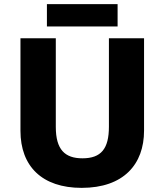

<svg xmlns="http://www.w3.org/2000/svg" viewBox="-20 -899 796 929"><path d="M549 -879H207V-771H549ZM677 -267V-714H507V-286C507 -179 469 -133 379 -133C294 -133 250 -175 250 -285V-714H79V-266C79 -95 183 10 375 10C578 10 677 -104 677 -267Z"/></svg>

Font: Noto Sans Ethiopic ExtraBold
Style: Regular
Weight: 800
Designer: Monotype Design Team
Foundry: Monotype Imaging Inc.
Version: Version 2.102